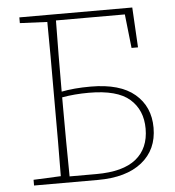

<svg xmlns="http://www.w3.org/2000/svg" viewBox="-50 -723 702 769"><g transform="rotate(-5 301.0 -338.0)"><path d="M199 -307Q199 -236 199.5 -165Q200 -94 201 -24H309Q416 -24 468.5 -66.5Q521 -109 521 -188Q521 -263 471 -307Q421 -351 307 -351Q249 -351 199 -342ZM56 -653V-676H510L519 -515H493L478 -651H201Q200 -581 199.5 -510Q199 -439 199 -365Q249 -375 316 -375Q434 -375 493.5 -324.5Q553 -274 553 -189Q553 -101 490 -50.5Q427 0 313 0H56V-23L166 -28Q167 -97 167 -167Q167 -237 167 -307V-370Q167 -441 167 -510Q167 -579 166 -648Z"/></g></svg>

Font: Source Serif 4 SmText ExtraLight
Style: Regular
Weight: 200
Designer: Frank Grießhammer
Foundry: Adobe
Version: Version 4.005;hotconv 1.1.0;makeotfexe 2.6.0